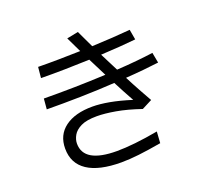

<svg xmlns="http://www.w3.org/2000/svg" viewBox="-142 -978 1285 1200"><g transform="rotate(-20 500.0 -377.5)"><path d="M143 -419 149 -489Q246 -488 352.5 -490Q459 -492 561 -497Q529 -559 499 -620Q417 -617 335 -615.5Q253 -614 176 -615L183 -687Q248 -686 320 -687Q392 -688 464 -690Q439 -741 415 -792L491 -807Q514 -757 545 -693Q616 -696 681 -700Q746 -704 800 -709L812 -641Q762 -636 702.5 -631.5Q643 -627 579 -624Q610 -563 641 -502Q710 -506 771.5 -512Q833 -518 884 -525L897 -456Q850 -450 794 -444.5Q738 -439 676 -435Q703 -382 729 -335Q755 -288 776 -251L708 -216Q617 -247 545 -259.5Q473 -272 422 -272Q353 -272 315.5 -253.5Q278 -235 262.5 -207.5Q247 -180 247 -153Q247 -24 467 -24Q520 -24 590 -31.5Q660 -39 742 -54L737 22Q651 37 586.5 44.5Q522 52 469 52Q321 52 244 1Q167 -50 167 -149Q167 -239 233.5 -288.5Q300 -338 416 -338Q465 -338 528.5 -326.5Q592 -315 671 -290Q633 -358 596 -430Q486 -423 368.5 -420.5Q251 -418 143 -419Z"/></g></svg>

Font: Murecho
Style: Regular
Weight: 400
Designer: Neil Summerour
Foundry: Positype
Version: Version 1.010; ttfautohint (v1.8.3)